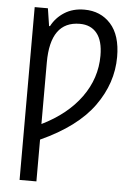

<svg xmlns="http://www.w3.org/2000/svg" viewBox="-63 -771 725 1057"><g transform="rotate(5 300.0 -242.5)"><path d="M86 -715H159L174 -618H179Q204 -666 250.5 -695.5Q297 -725 360 -725Q450 -725 506 -663Q562 -601 562 -481Q562 -336 470.5 -209Q379 -82 179 9V240H86ZM470 -480Q470 -562 436.5 -603.5Q403 -645 342 -645Q179 -645 179 -417V-77Q319 -146 394.5 -250.5Q470 -355 470 -480Z"/></g></svg>

Font: Noto Sans Mono UI
Style: Regular
Weight: 400
Monospace: yes
Designer: Monotype Design team
Foundry: Monotype Imaging Inc.
Version: Version 1.000